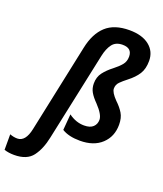

<svg xmlns="http://www.w3.org/2000/svg" viewBox="-306 -878 1042 1231"><g transform="rotate(20 215.0 -262.5)"><path d="M120 55 248 -547Q259 -600 282.5 -631Q306 -662 353 -662Q417 -662 417 -604Q417 -571 398 -548Q379 -525 348 -501Q310 -472 286.5 -441Q263 -410 263 -366Q263 -333 278 -307Q293 -281 323 -251Q377 -194 377 -159Q377 -129 357 -110Q337 -91 296 -91Q240 -91 190 -128L181 -19Q227 10 304 10Q398 10 452 -40.5Q506 -91 506 -172Q506 -219 487 -250Q468 -281 437 -310Q395 -353 395 -379Q395 -406 413.5 -424.5Q432 -443 459 -464Q502 -497 524.5 -532.5Q547 -568 547 -622Q547 -687 498 -726Q449 -765 362 -765Q259 -765 202 -712.5Q145 -660 124 -559L-3 42Q-22 134 -78 134Q-103 134 -129 124V230Q-99 240 -61 240Q26 240 64.5 189Q103 138 120 55Z"/></g></svg>

Font: Noto Sans UI SemiCondensed
Style: Bold Italic
Weight: 700
Width: 4
Designer: Monotype Design Team
Foundry: Monotype Imaging Inc.
Version: 1.001